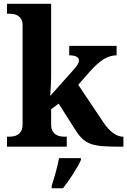

<svg xmlns="http://www.w3.org/2000/svg" viewBox="-20 -780 676 1021"><path d="M636.2 0H622.1Q567.4 0 530.3 -2.4Q493.2 -4.9 466.3 -13.7Q439.5 -22.5 419.9 -40.3Q400.4 -58.1 380.9 -88.9L292 -229L252 -199.2V-118.2Q252 -96.7 259 -84Q266.1 -71.3 276.6 -64.5Q287.1 -57.6 299.8 -55.4Q312.5 -53.2 323.2 -53.2H335V0H17.1V-53.2H28.8Q40 -53.2 52.5 -55.4Q64.9 -57.6 75.4 -64.5Q85.9 -71.3 93 -84Q100.1 -96.7 100.1 -118.2V-646Q100.1 -666 93 -678Q85.9 -689.9 75.2 -696.5Q64.5 -703.1 52 -705.1Q39.6 -707 28.8 -707H17.1V-759.8H252V-374Q252 -360.4 251.2 -342.5Q250.5 -324.7 249.5 -308.6Q248 -289.6 247.1 -270L373 -411.1Q389.6 -429.7 394.8 -440.7Q399.9 -451.7 399.9 -459Q399.9 -471.7 386.5 -478.8Q373 -485.8 348.1 -485.8V-536.1H600.1V-485.8Q565.4 -485.8 532 -465.6Q498.5 -445.3 459 -400.9L396 -329.1L528.8 -130.9Q555.2 -91.3 582 -72.3Q608.9 -53.2 632.8 -53.2H636.2ZM254.9 208Q259.8 192.9 265.4 174.3Q271 155.8 276.4 136Q281.7 116.2 286.4 96.9Q291 77.6 293.9 61H410.2V70.8Q403.3 86.4 392.3 106Q381.3 125.5 368.2 145.8Q355 166 341.3 185.5Q327.6 205.1 314.9 221.2H254.9Z"/></svg>

Font: Droid Serif
Style: Bold
Weight: 700
Designer: Monotype Design team
Foundry: Monotype Imaging Inc.
Version: Version 1.03